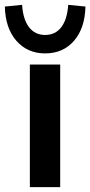

<svg xmlns="http://www.w3.org/2000/svg" viewBox="-55 -771 372 791"><path d="M68 0V-505H193V0ZM131 -551Q58 -551 12.5 -603Q-33 -655 -35 -744L36 -751Q40 -691 64.5 -659Q89 -627 131 -627Q173 -627 197.5 -659Q222 -691 226 -751L297 -744Q295 -655 250 -603Q205 -551 131 -551Z"/></svg>

Font: MulishBold
Style: Bold
Weight: 700
Designer: Vernon Adams
Foundry: Vernon Adams
Version: Version 3.602; ttfautohint (v1.8.3)